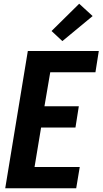

<svg xmlns="http://www.w3.org/2000/svg" viewBox="-20 -1008 549 1028"><path d="M8 0 129 -735H509L491 -621H249L218 -439H402L384 -325H200L165 -114H407L388 0ZM314 -788 256 -842 404 -988 476 -922Z"/></svg>

Font: Iosevka SS18 Heavy
Style: Italic
Weight: 900
Italic angle: -9°
Monospace: yes
Designer: Belleve Invis
Foundry: Belleve Invis
Version: Version 25.1.1; ttfautohint (v1.8.4)